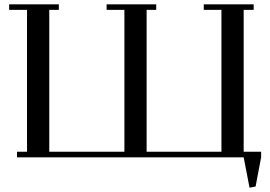

<svg xmlns="http://www.w3.org/2000/svg" viewBox="-20 -722 1238 881"><path d="M22 -676.8V-702.1H250V-676.8H206.1V-25.9H550.8V-676.8H469.2V-702.1H696.8V-676.8H652.8V-25.9H996.1V-676.8H915V-702.1H1144V-676.8H1098.1V-25.9H1178.2V0L1152.8 133.8L1125 139.2L1098.1 0H58.1V-25.9H104V-676.8Z"/></svg>

Font: Dehuti Alt
Style: Bold
Weight: 700
Version: Version 1.2